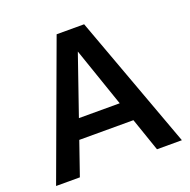

<svg xmlns="http://www.w3.org/2000/svg" viewBox="-120 -780 884 895"><g transform="rotate(-20 322.0 -332.0)"><path d="M389.7 -663.7H253.3L9 0H127L184.1 -165H452.7L509.6 0H633.1ZM217.2 -260.9 318.6 -554.3 419.6 -260.9Z"/></g></svg>

Font: Diatome Awesome Semibold
Style: Regular
Weight: 400
Designer: 15.100.17
Foundry: 15.100.17
Version: Version 1.005;Fontself Maker 3.5.8